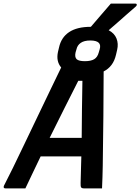

<svg xmlns="http://www.w3.org/2000/svg" viewBox="-35 -1047 780 1067"><path d="M106 0H-4Q-19 0 -13 -15Q6 -51 36.5 -113.5Q67 -176 103 -251.5Q139 -327 176.5 -405Q214 -483 247.5 -553Q281 -623 305 -672Q276 -706 287 -758L293 -783Q305 -839 349 -868.5Q393 -898 470 -898Q497 -930 524 -961Q551 -992 581 -1027H718Q724 -1027 725 -1022Q726 -1017 721 -1012Q691 -986 670 -967.5Q649 -949 626.5 -929Q604 -909 569 -879Q601 -862 612.5 -833Q624 -804 616 -770L610 -744Q602 -709 584.5 -686Q567 -663 541 -650Q541 -535 539.5 -403Q538 -271 536 -125Q535 -95 534.5 -63.5Q534 -32 532 0H431Q421 0 416.5 -5Q412 -10 413 -30Q414 -69 415 -106Q416 -143 417 -178H191Q171 -136 149.5 -91.5Q128 -47 106 0ZM467 -822Q433 -822 414 -809Q395 -796 390 -773L385 -756Q379 -730 391 -718Q403 -707 437 -707Q470 -707 488.5 -718Q507 -729 514 -756L519 -773Q526 -797 514 -809Q501 -822 467 -822ZM400 -598Q364 -527 324.5 -448.5Q285 -370 241 -281H419Q420 -363 420.5 -440.5Q421 -518 423 -598Z"/></svg>

Font: Recursive Sn Lnr St SmB
Style: Italic
Weight: 600
Italic angle: -15°
Version: Version 1.079;hotconv 1.0.112;makeotfexe 2.5.65598; ttfautoh